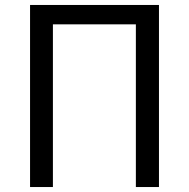

<svg xmlns="http://www.w3.org/2000/svg" viewBox="-20 -753 761 773"><path d="M101 0V-733H620V0H527V-655H193V0Z"/></svg>

Font: Farlight84_Sys_V01
Style: Regular
Weight: 400
Designer: Ryoko NISHIZUKA  (kana, bopomofo & ideographs); Paul D. Hunt (Latin, Greek & Cyrillic); Sandoll Communications , Soo-you
Foundry: Adobe
Version: Version 2.004;October 29, 2024;FontCreator 14.0.0.2814 64-bi